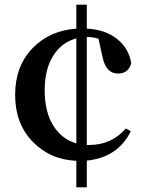

<svg xmlns="http://www.w3.org/2000/svg" viewBox="-20 -754 624 825"><path d="M308 -138V-589Q246 -573 209 -515Q172 -457 172 -366Q172 -274 208.5 -215Q245 -156 308 -138ZM353 -131H363Q459 -131 521 -202L542 -190Q486 -77 353 -64V51H308V-63Q195 -68 120 -145.5Q45 -223 45 -346Q45 -469 119 -546Q193 -623 308 -631V-734H353V-631Q432 -627 482.5 -587Q533 -547 544 -483Q532 -438 487 -438Q436 -438 421 -507L403 -588Q378 -595 354 -595H353Z"/></svg>

Font: Swei Spring CJKtc
Style: Bold
Weight: 700
Version: Version 1.021